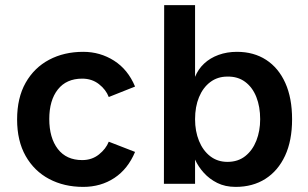

<svg xmlns="http://www.w3.org/2000/svg" viewBox="-20 -720 1205 752"><path d="M509 -381 406 -340Q395 -369 367.5 -390.5Q340 -412 302 -412Q240 -412 206.5 -369.5Q173 -327 173 -254Q173 -180 206.5 -136.5Q240 -93 302 -93Q340 -93 367.5 -115Q395 -137 406 -165L509 -125Q481 -58 428 -23Q375 12 306 12Q231 12 172.5 -19Q114 -50 80.5 -109Q47 -168 47 -252Q47 -337 80.5 -396Q114 -455 172.5 -486Q231 -517 306 -517Q372 -517 426.5 -482.5Q481 -448 509 -381Z M744 -419Q756 -449 779.5 -471Q803 -493 836 -505Q869 -517 908 -517Q974 -517 1022.5 -485.5Q1071 -454 1097.5 -395Q1124 -336 1124 -253Q1124 -169 1096.5 -110Q1069 -51 1019.5 -19.5Q970 12 903 12Q862 12 831 -3.5Q800 -19 778 -43.5Q756 -68 744 -95V0H622L623 -700H744ZM870 -420Q832 -420 803.5 -398.5Q775 -377 759.5 -339.5Q744 -302 744 -253Q744 -206 759.5 -168Q775 -130 803.5 -108Q832 -86 871 -86Q912 -86 940.5 -108.5Q969 -131 984 -169Q999 -207 999 -253Q999 -302 984 -340Q969 -378 940 -399.5Q911 -421 870 -420Z"/></svg>

Font: Inclusive Sans SemiBold
Style: Regular
Weight: 600
Designer: Olivia King
Foundry: Olivia King
Version: Version 2.004